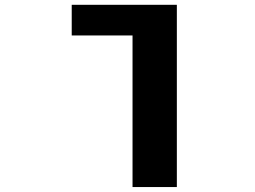

<svg xmlns="http://www.w3.org/2000/svg" viewBox="-20 -544 1040 783"><path d="M701.2 -524.4V218.8H520.5V-399.4H272.5V-524.4Z"/></svg>

Font: GenEi Gothic M Heavy
Style: Regular
Weight: 800
Designer: o_tamon (Modified); [Source Han Sans]
Ryoko NISHIZUKA  (kana & ideographs); Paul D. Hunt (Latin, Greek & Cyrillic); Wenl
Version: Version 1.1a;Original Version 1.004